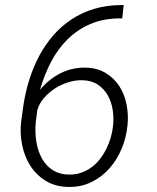

<svg xmlns="http://www.w3.org/2000/svg" viewBox="-20 -737 627 767"><path d="M474.1 -716.8 468.3 -663.6H460.4Q393.1 -663.6 341.1 -641.1Q289.1 -618.7 250 -580.1Q210.9 -541.5 183.8 -489.5Q156.7 -437.5 139.6 -377.9Q173.3 -419.4 220.2 -443.6Q267.1 -467.8 321.8 -466.8Q368.7 -465.8 402.3 -445.3Q436 -424.8 456.8 -392.6Q477.5 -360.4 485.6 -319.3Q493.7 -278.3 489.3 -236.3Q484.9 -189.5 466.6 -144.5Q448.2 -99.6 417.7 -64.9Q387.2 -30.3 345.7 -9.8Q304.2 10.7 252.9 9.8Q200.7 8.8 162.6 -14.6Q124.5 -38.1 101.1 -75Q77.6 -111.8 68.4 -158Q59.1 -204.1 64.5 -251L73.2 -314Q81.1 -367.7 96.9 -418.2Q112.8 -468.8 136.5 -513.4Q160.2 -558.1 192.4 -595.2Q224.6 -632.3 265.4 -659.4Q306.2 -686.5 355.7 -701.4Q405.3 -716.3 463.9 -716.8ZM309.6 -416.5Q283.2 -417.5 254.6 -408.9Q226.1 -400.4 200.7 -384.3Q175.3 -368.2 156 -345.9Q136.7 -323.7 128.9 -296.9L123 -249.5Q120.6 -226.6 121.8 -202.1Q123 -177.7 128.4 -154.5Q133.8 -131.3 144 -110.8Q154.3 -90.3 169.7 -74.5Q185.1 -58.6 206.3 -49.3Q227.5 -40 255.4 -39.6Q281.2 -39.1 304 -46.9Q326.7 -54.7 345.5 -68.6Q364.3 -82.5 379.2 -101.6Q394 -120.6 404.8 -142.3Q415.5 -164.1 422.4 -187.5Q429.2 -210.9 431.6 -234.4Q435.1 -266.1 430.2 -298.1Q425.3 -330.1 410.6 -356Q396 -381.8 371.1 -398.7Q346.2 -415.5 309.6 -416.5Z"/></svg>

Font: Roboto Mono Light
Style: Italic
Weight: 300
Designer: Google
Version: Version 2.000985; 2015; ttfautohint (v1.3)